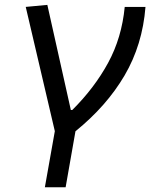

<svg xmlns="http://www.w3.org/2000/svg" viewBox="-20 -546 626 790"><path d="M164.6 224.6 205.6 -6.3 85.9 -517.6 174.8 -525.9 271.5 -93.3H277.3Q368.7 -184.1 424.8 -287.4Q481 -390.6 493.2 -517.6H578.6Q566.4 -361.8 492.7 -235.8Q418.9 -109.9 290.5 -5.9L250 224.6Z"/></svg>

Font: Cascadia Code NF SemiLight
Style: Italic
Weight: 350
Italic angle: -10°
Monospace: yes
Designer: Aaron Bell
Foundry: Saja Typeworks
Version: Version 2404.023; ttfautohint (v1.8.4)